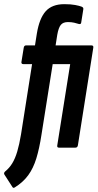

<svg xmlns="http://www.w3.org/2000/svg" viewBox="-53 -709 469 922"><path d="M200 -401 146 -61Q136 4 121.5 51.5Q107 99 82.5 132.5Q58 166 18 191Q10 196 6 188L-32 129Q-36 122 -29 115Q-8 98 6 75Q20 52 30 18Q40 -16 48 -64L101 -401H60Q48 -401 50 -412L61 -480Q63 -491 72 -491H115L124 -548Q136 -621 166.5 -655Q197 -689 256 -689Q287 -689 308 -685Q329 -681 339 -677Q349 -673 347 -664L337 -601Q336 -591 325 -594Q316 -597 303 -600Q290 -603 273 -603Q250 -603 239 -589.5Q228 -576 222 -542L214 -491H386Q391 -491 393.5 -488.5Q396 -486 395 -480L321 -11Q319 0 309 0H230Q220 0 222 -11L284 -401Z"/></svg>

Font: Sofia Sans Extra Condensed
Style: Bold Italic
Weight: 700
Italic angle: -9°
Designer: Botio Nikoltchev, Ani Petrova
Foundry: lettersoup
Version: Version 4.101